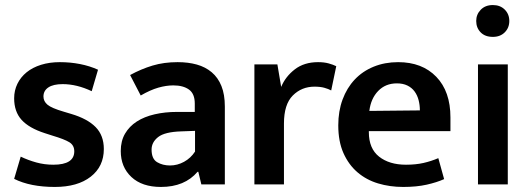

<svg xmlns="http://www.w3.org/2000/svg" viewBox="-20 -730 2104 760"><path d="M343 -369Q284 -397 228 -397Q191 -397 171.5 -384Q152 -371 152 -348Q152 -329 168 -315.5Q184 -302 232 -288L262 -279Q326 -260 358.5 -227Q391 -194 391 -140Q391 -71 339 -30.5Q287 10 197 10Q100 10 36 -22L62 -110Q91 -96 123.5 -87Q156 -78 191 -78Q274 -78 274 -131Q274 -155 254.5 -167Q235 -179 188 -193L157 -203Q95 -223 65.5 -255.5Q36 -288 36 -341Q36 -372 49 -398.5Q62 -425 85.5 -444Q109 -463 142.5 -473.5Q176 -484 217 -484Q258 -484 296.5 -476.5Q335 -469 368 -454Z M495 -433Q539 -457 584 -470.5Q629 -484 683 -484Q725 -484 759 -474.5Q793 -465 818 -444Q843 -423 856.5 -389.5Q870 -356 870 -308V0H777L765 -50H762Q711 10 617 10Q542 10 500 -29.5Q458 -69 458 -132Q458 -172 475 -201Q492 -230 521.5 -249Q551 -268 592 -277.5Q633 -287 681 -287H751V-320Q751 -359 728 -375.5Q705 -392 666 -392Q638 -392 606.5 -383Q575 -374 537 -352ZM752 -212 698 -210Q632 -208 606 -187.5Q580 -167 580 -138Q580 -101 602 -88Q624 -75 653 -75Q682 -75 708.5 -89.5Q735 -104 752 -130Z M987 0V-475H1078L1093 -386Q1110 -427 1147 -455.5Q1184 -484 1239 -484Q1263 -484 1281 -479Q1299 -474 1311 -468L1291 -372Q1280 -378 1264 -382.5Q1248 -387 1225 -387Q1174 -387 1139 -352Q1104 -317 1104 -241V0Z M1763 -211H1440V-207Q1440 -142 1480.5 -110Q1521 -78 1587 -78Q1626 -78 1656.5 -85Q1687 -92 1715 -104L1738 -21Q1709 -8 1669 1Q1629 10 1576 10Q1523 10 1476.5 -4Q1430 -18 1395 -48Q1360 -78 1339.5 -124Q1319 -170 1319 -234Q1319 -290 1336 -336Q1353 -382 1384 -415Q1415 -448 1459 -466Q1503 -484 1556 -484Q1651 -484 1707 -426Q1763 -368 1763 -265ZM1642 -293Q1642 -314 1637 -333.5Q1632 -353 1621 -368Q1610 -383 1592.5 -391.5Q1575 -400 1551 -400Q1506 -400 1477 -370Q1448 -340 1442 -291Z M1872 0V-475H1990V0ZM1931 -584Q1900 -584 1882.5 -602Q1865 -620 1865 -647Q1865 -673 1883 -691.5Q1901 -710 1931 -710Q1960 -710 1978 -692Q1996 -674 1996 -647Q1996 -620 1978 -602Q1960 -584 1931 -584Z"/></svg>

Font: Mukta Mahee SemiBold
Style: Regular
Weight: 600
Designer: Shuchita Grover, Noopur Datye, Girish Dalvi, Yashodeep Gholap
Foundry: Ek Type
Version: Version 2.538;PS 1.000;hotconv 16.6.51;makeotf.lib2.5.65220;